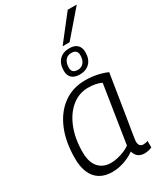

<svg xmlns="http://www.w3.org/2000/svg" viewBox="-236 -1045 969 1142"><g transform="rotate(-30 248.0 -474.5)"><path d="M402 10Q386 10 372.5 4Q359 -2 350 -14Q341 -26 337 -41Q317 -26 291.5 -14.5Q266 -3 238.5 3.5Q211 10 183 10Q134 10 99.5 -10.5Q65 -31 47 -71.5Q29 -112 29 -171Q29 -284 64 -367.5Q99 -451 163 -497.5Q227 -544 314 -544Q333 -544 353.5 -542Q374 -540 393 -536Q412 -532 429.5 -526.5Q447 -521 462 -514Q446 -414 434.5 -341.5Q423 -269 415 -219.5Q407 -170 402 -140Q397 -110 395 -95.5Q393 -81 393 -79Q393 -59 401 -49.5Q409 -40 425 -40Q433 -40 440 -41.5Q447 -43 455 -46V-1Q444 4 430.5 7Q417 10 402 10ZM335 -83 397 -479Q379 -488 356 -492.5Q333 -497 306 -497Q243 -497 193.5 -456.5Q144 -416 115.5 -345Q87 -274 87 -180Q87 -112 118 -76.5Q149 -41 203 -41Q225 -41 248.5 -46.5Q272 -52 294.5 -61Q317 -70 335 -83ZM305 -589Q270 -589 251 -606Q232 -623 232 -655Q232 -703 257.5 -729.5Q283 -756 327 -756Q362 -756 380.5 -738.5Q399 -721 399 -688Q399 -641 373.5 -615Q348 -589 305 -589ZM308 -619Q334 -619 349 -637.5Q364 -656 364 -688Q364 -726 323 -726Q297 -726 282 -707.5Q267 -689 267 -656Q267 -619 308 -619ZM299 -786 434 -959H496L347 -786Z"/></g></svg>

Font: Georama ExtraCondensed Thin Light
Style: Italic
Weight: 300
Italic angle: -9°
Version: Version 1.001